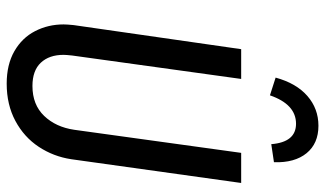

<svg xmlns="http://www.w3.org/2000/svg" viewBox="-219 -741 972 574"><g transform="rotate(90 267.0 -454.0)"><path d="M456 -181Q448 -128 419 -84Q390 -40 341.5 -14Q293 12 230 12Q173 12 133 -11Q93 -34 73 -73Q53 -112 53 -158Q53 -168 55 -188L127 -689H216L146 -184Q144 -166 144 -158Q144 -115 167.5 -90Q191 -65 237 -65Q293 -65 326.5 -100Q360 -135 368 -190L437 -689H527ZM212 -792Q229 -854 267 -887Q305 -920 356 -920Q409 -920 438 -884.5Q467 -849 465 -787L411 -779Q405 -853 350 -853Q292 -853 265 -775Z"/></g></svg>

Font: Fira Sans Extra Condensed
Style: Italic
Weight: 400
Width: 3
Italic angle: -8°
Designer: Carrois Corporate & Edenspiekermann AG
Foundry: Carrois Corporate GbR & Edenspiekermann AG
Version: Version 4.203